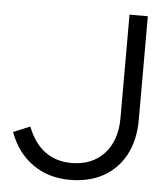

<svg xmlns="http://www.w3.org/2000/svg" viewBox="-52 -746 703 804"><g transform="rotate(5 300.0 -344.5)"><path d="M271 11Q180.7 11 114.4 -36Q48 -83 17 -168L87 -197Q114 -128 160.4 -94Q206.9 -60 271.5 -60Q358 -60 409 -115.3Q460 -170.6 460 -265V-700H537V-264Q537 -180 504.5 -118.2Q472.1 -56.4 412.4 -22.7Q352.7 11 271 11Z"/></g></svg>

Font: Red Hat Display VF
Style: Regular
Weight: 300
Designer: Pentagram, MCKL
Foundry: Pentagram, MCKL
Version: Version 1.023